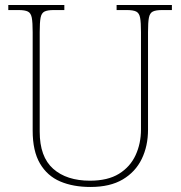

<svg xmlns="http://www.w3.org/2000/svg" viewBox="-20 -734 719 764"><path d="M340 10Q271 10 219.5 -12Q168 -34 139 -83.5Q110 -133 110 -214V-606Q110 -645 106.5 -663.5Q103 -682 91 -688Q79 -694 54 -694H13V-714H236V-694H194Q169 -694 157 -688Q145 -682 141.5 -663.5Q138 -645 138 -606V-210Q138 -110 191.5 -62.5Q245 -15 338 -15Q409 -15 453.5 -42.5Q498 -70 519.5 -116.5Q541 -163 541 -219V-606Q541 -645 537.5 -663.5Q534 -682 522 -688Q510 -694 485 -694H444V-714H664V-694H625Q600 -694 588 -688Q576 -682 572.5 -663.5Q569 -645 569 -606V-218Q569 -153 544 -101.5Q519 -50 468.5 -20Q418 10 340 10Z"/></svg>

Font: Noto Serif Ethiopic Thin
Style: Regular
Weight: 250
Version: Version 2.102